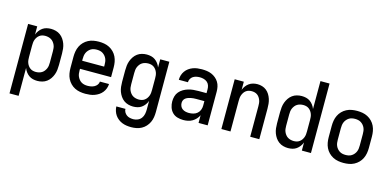

<svg xmlns="http://www.w3.org/2000/svg" viewBox="-83 -1246 4017 1975"><g transform="rotate(15 1925.0 -259.0)"><path d="M73 210V-530H170V-443Q178 -465 192.5 -484.5Q207 -504 226 -517.5Q245 -531 268 -536.5Q291 -542 315 -542Q341 -542 367 -535Q393 -528 414 -512.5Q435 -497 450 -475Q465 -453 474 -428.5Q483 -404 486 -377.5Q489 -351 489 -325V-205Q489 -179 486 -152.5Q483 -126 474 -101.5Q465 -77 450 -55Q435 -33 414 -17.5Q393 -2 367 5Q341 12 315 12Q291 12 268 6.5Q245 1 226 -12.5Q207 -26 192.5 -45.5Q178 -65 170 -87V210ZM276 -73Q293 -73 309.5 -77Q326 -81 340 -89.5Q354 -98 364.5 -111.5Q375 -125 381.5 -140Q388 -155 390 -171.5Q392 -188 392 -205V-325Q392 -342 390 -358.5Q388 -375 381.5 -390Q375 -405 364.5 -418.5Q354 -432 340 -440.5Q326 -449 309.5 -453Q293 -457 276 -457Q260 -457 244.5 -453Q229 -449 216 -439.5Q203 -430 193.5 -416.5Q184 -403 178.5 -388Q173 -373 171.5 -357Q170 -341 170 -325V-205Q170 -189 171.5 -173Q173 -157 178.5 -142Q184 -127 193.5 -113.5Q203 -100 216 -90.5Q229 -81 244.5 -77Q260 -73 276 -73Z M827 12Q798 12 769 7Q740 2 714 -11Q688 -24 667.5 -45Q647 -66 634 -92Q621 -118 616 -147Q611 -176 611 -205V-325Q611 -354 616 -382.5Q621 -411 633.5 -437Q646 -463 666.5 -484Q687 -505 713 -518.5Q739 -532 767.5 -537Q796 -542 825 -542Q854 -542 882.5 -537Q911 -532 937 -518.5Q963 -505 983.5 -484Q1004 -463 1016.5 -437Q1029 -411 1034 -382.5Q1039 -354 1039 -325V-222H708V-205Q708 -188 710 -171.5Q712 -155 719 -139.5Q726 -124 737 -110.5Q748 -97 762.5 -88.5Q777 -80 793.5 -76.5Q810 -73 827 -73Q846 -73 864.5 -76.5Q883 -80 899.5 -89Q916 -98 927.5 -113.5Q939 -129 940 -148H1037Q1036 -124 1027.5 -100.5Q1019 -77 1003.5 -57.5Q988 -38 967.5 -24.5Q947 -11 924 -2.5Q901 6 876.5 9Q852 12 827 12ZM708 -308H942V-325Q942 -342 940 -358.5Q938 -375 931.5 -390.5Q925 -406 914 -419Q903 -432 889 -441Q875 -450 858.5 -453.5Q842 -457 825 -457Q808 -457 791.5 -453.5Q775 -450 761 -441Q747 -432 736 -419Q725 -406 718.5 -390.5Q712 -375 710 -358.5Q708 -342 708 -325Z M1371 222Q1346 222 1321.5 218.5Q1297 215 1274.5 206Q1252 197 1232.5 182Q1213 167 1199 147Q1185 127 1177.5 103Q1170 79 1169 55H1266Q1266 74 1275.5 90.5Q1285 107 1300 118Q1315 129 1333.5 133Q1352 137 1371 137Q1395 137 1418 127Q1441 117 1455.5 97.5Q1470 78 1475 53.5Q1480 29 1480 5V-87Q1472 -65 1457.5 -45.5Q1443 -26 1424 -12.5Q1405 1 1382 6.5Q1359 12 1335 12Q1309 12 1283 5Q1257 -2 1236 -17.5Q1215 -33 1200 -55Q1185 -77 1176 -101.5Q1167 -126 1164 -152.5Q1161 -179 1161 -205V-325Q1161 -351 1164 -377.5Q1167 -404 1176 -428.5Q1185 -453 1200 -475Q1215 -497 1236 -512.5Q1257 -528 1283 -535Q1309 -542 1335 -542Q1359 -542 1382 -536.5Q1405 -531 1424 -517.5Q1443 -504 1457.5 -484.5Q1472 -465 1480 -443V-530H1577V5Q1577 33 1572.5 61.5Q1568 90 1556 115.5Q1544 141 1524.5 162.5Q1505 184 1480 197.5Q1455 211 1427 216.5Q1399 222 1371 222ZM1374 -73Q1390 -73 1405.5 -77Q1421 -81 1434 -90.5Q1447 -100 1456.5 -113.5Q1466 -127 1471.5 -142Q1477 -157 1478.5 -173Q1480 -189 1480 -205V-325Q1480 -341 1478.5 -357Q1477 -373 1471.5 -388Q1466 -403 1456.5 -416.5Q1447 -430 1434 -439.5Q1421 -449 1405.5 -453Q1390 -457 1374 -457Q1357 -457 1340.5 -453Q1324 -449 1310 -440.5Q1296 -432 1285.5 -418.5Q1275 -405 1268.5 -390Q1262 -375 1260 -358.5Q1258 -342 1258 -325V-205Q1258 -188 1260 -171.5Q1262 -155 1268.5 -140Q1275 -125 1285.5 -111.5Q1296 -98 1310 -89.5Q1324 -81 1340.5 -77Q1357 -73 1374 -73Z M1869 12Q1837 12 1806 3Q1775 -6 1753 -28.5Q1731 -51 1721 -82Q1711 -113 1711 -144Q1711 -172 1718.5 -199Q1726 -226 1744 -247Q1762 -268 1786 -282Q1810 -296 1836.5 -304Q1863 -312 1890.5 -314.5Q1918 -317 1945 -317H2030V-359Q2030 -380 2023 -400Q2016 -420 2000 -433Q1984 -446 1963.5 -451.5Q1943 -457 1922 -457Q1904 -457 1885 -453Q1866 -449 1850.5 -439Q1835 -429 1825.5 -412Q1816 -395 1816 -376H1719Q1719 -401 1726 -424.5Q1733 -448 1747.5 -468.5Q1762 -489 1782 -503.5Q1802 -518 1825.5 -527Q1849 -536 1873.5 -539Q1898 -542 1922 -542Q1948 -542 1974 -538.5Q2000 -535 2024 -525Q2048 -515 2068.5 -498Q2089 -481 2102.5 -459Q2116 -437 2121.5 -411Q2127 -385 2127 -359V0H2030V-82Q2020 -60 2003 -41.5Q1986 -23 1964.5 -10.5Q1943 2 1918.5 7Q1894 12 1869 12ZM1907 -73Q1930 -73 1953.5 -79Q1977 -85 1995 -100.5Q2013 -116 2021.5 -138.5Q2030 -161 2030 -184V-232H1945Q1930 -232 1915.5 -231Q1901 -230 1886.5 -227Q1872 -224 1858 -219Q1844 -214 1832 -205Q1820 -196 1814 -182.5Q1808 -169 1808 -154Q1808 -136 1815.5 -119Q1823 -102 1838 -91.5Q1853 -81 1871 -77Q1889 -73 1907 -73Z M2273 0V-530H2370V-443Q2378 -465 2392 -484Q2406 -503 2425 -516.5Q2444 -530 2467 -536Q2490 -542 2514 -542Q2539 -542 2564 -534.5Q2589 -527 2609 -511Q2629 -495 2642.5 -473Q2656 -451 2664 -426.5Q2672 -402 2674.5 -376.5Q2677 -351 2677 -325V0H2580V-325Q2580 -341 2578.5 -357Q2577 -373 2571.5 -388Q2566 -403 2557 -416.5Q2548 -430 2535 -439.5Q2522 -449 2506.5 -453Q2491 -457 2475 -457Q2459 -457 2443.5 -453Q2428 -449 2415 -439.5Q2402 -430 2393 -416.5Q2384 -403 2378.5 -388Q2373 -373 2371.5 -357Q2370 -341 2370 -325V0Z M2985 12Q2959 12 2933 5Q2907 -2 2886 -17.5Q2865 -33 2850 -55Q2835 -77 2826 -101.5Q2817 -126 2814 -152.5Q2811 -179 2811 -205V-325Q2811 -351 2814 -377.5Q2817 -404 2826 -428.5Q2835 -453 2850 -475Q2865 -497 2886 -512.5Q2907 -528 2933 -535Q2959 -542 2985 -542Q3009 -542 3032 -536.5Q3055 -531 3074 -517.5Q3093 -504 3107.5 -484.5Q3122 -465 3130 -443V-740H3227V0H3130V-87Q3122 -65 3107.5 -45.5Q3093 -26 3074 -12.5Q3055 1 3032 6.5Q3009 12 2985 12ZM3024 -73Q3040 -73 3055.5 -77Q3071 -81 3084 -90.5Q3097 -100 3106.5 -113.5Q3116 -127 3121.5 -142Q3127 -157 3128.5 -173Q3130 -189 3130 -205V-325Q3130 -341 3128.5 -357Q3127 -373 3121.5 -388Q3116 -403 3106.5 -416.5Q3097 -430 3084 -439.5Q3071 -449 3055.5 -453Q3040 -457 3024 -457Q3007 -457 2990.5 -453Q2974 -449 2960 -440.5Q2946 -432 2935.5 -418.5Q2925 -405 2918.5 -390Q2912 -375 2910 -358.5Q2908 -342 2908 -325V-205Q2908 -188 2910 -171.5Q2912 -155 2918.5 -140Q2925 -125 2935.5 -111.5Q2946 -98 2960 -89.5Q2974 -81 2990.5 -77Q3007 -73 3024 -73Z M3575 12Q3546 12 3517.5 7Q3489 2 3463 -11.5Q3437 -25 3416.5 -46Q3396 -67 3383.5 -93Q3371 -119 3366 -147.5Q3361 -176 3361 -205V-325Q3361 -354 3366 -382.5Q3371 -411 3383.5 -437Q3396 -463 3416.5 -484Q3437 -505 3463 -518.5Q3489 -532 3517.5 -537Q3546 -542 3575 -542Q3604 -542 3632.5 -537Q3661 -532 3687 -518.5Q3713 -505 3733.5 -484Q3754 -463 3766.5 -437Q3779 -411 3784 -382.5Q3789 -354 3789 -325V-205Q3789 -176 3784 -147.5Q3779 -119 3766.5 -93Q3754 -67 3733.5 -46Q3713 -25 3687 -11.5Q3661 2 3632.5 7Q3604 12 3575 12ZM3575 -73Q3592 -73 3608.5 -76.5Q3625 -80 3639 -89Q3653 -98 3664 -111Q3675 -124 3681.5 -139.5Q3688 -155 3690 -171.5Q3692 -188 3692 -205V-325Q3692 -342 3690 -358.5Q3688 -375 3681.5 -390.5Q3675 -406 3664 -419Q3653 -432 3639 -441Q3625 -450 3608.5 -453.5Q3592 -457 3575 -457Q3558 -457 3541.5 -453.5Q3525 -450 3511 -441Q3497 -432 3486 -419Q3475 -406 3468.5 -390.5Q3462 -375 3460 -358.5Q3458 -342 3458 -325V-205Q3458 -188 3460 -171.5Q3462 -155 3468.5 -139.5Q3475 -124 3486 -111Q3497 -98 3511 -89Q3525 -80 3541.5 -76.5Q3558 -73 3575 -73Z"/></g></svg>

Font: Lode Dark
Style: Bold
Weight: 700
Monospace: yes
Designer: Belleve Invis
Foundry: Belleve Invis
Version: Version 29.2.0; ttfautohint (v1.8.3)